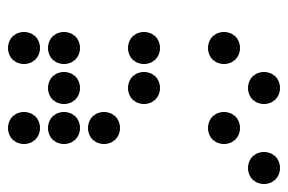

<svg xmlns="http://www.w3.org/2000/svg" viewBox="-140 -590 720 480"><g transform="rotate(90 220.0 -350.0)"><path d="M200 -610C223 -610 240 -627 240 -650C240 -673 223 -690 200 -690C177 -690 160 -673 160 -650C160 -627 177 -610 200 -610ZM400 -610C423 -610 440 -627 440 -650C440 -673 423 -690 400 -690C377 -690 360 -673 360 -650C360 -627 377 -610 400 -610ZM100 -510C123 -510 140 -527 140 -550C140 -573 123 -590 100 -590C77 -590 60 -573 60 -550C60 -527 77 -510 100 -510ZM300 -510C323 -510 340 -527 340 -550C340 -573 323 -590 300 -590C277 -590 260 -573 260 -550C260 -527 277 -510 300 -510ZM100 -310C123 -310 140 -327 140 -350C140 -373 123 -390 100 -390C77 -390 60 -373 60 -350C60 -327 77 -310 100 -310ZM200 -310C223 -310 240 -327 240 -350C240 -373 223 -390 200 -390C177 -390 160 -373 160 -350C160 -327 177 -310 200 -310ZM300 -210C323 -210 340 -227 340 -250C340 -273 323 -290 300 -290C277 -290 260 -273 260 -250C260 -227 277 -210 300 -210ZM100 -110C123 -110 140 -127 140 -150C140 -173 123 -190 100 -190C77 -190 60 -173 60 -150C60 -127 77 -110 100 -110ZM200 -110C223 -110 240 -127 240 -150C240 -173 223 -190 200 -190C177 -190 160 -173 160 -150C160 -127 177 -110 200 -110ZM300 -110C323 -110 340 -127 340 -150C340 -173 323 -190 300 -190C277 -190 260 -173 260 -150C260 -127 277 -110 300 -110ZM100 -10C123 -10 140 -27 140 -50C140 -73 123 -90 100 -90C77 -90 60 -73 60 -50C60 -27 77 -10 100 -10ZM300 -10C323 -10 340 -27 340 -50C340 -73 323 -90 300 -90C277 -90 260 -73 260 -50C260 -27 277 -10 300 -10Z"/></g></svg>

Font: TINY 5x3 80
Style: Regular
Weight: 200
Designer: Jack Halten Fahnestock
Foundry: Velvetyne Type Foundry
Version: Version 1.002;hotconv 1.0.109;makeotfexe 2.5.65596